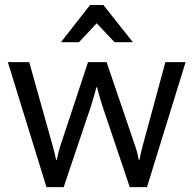

<svg xmlns="http://www.w3.org/2000/svg" viewBox="-20 -769 795 789"><path d="M12.2 -513.7 170.9 0H241.7L353.5 -332Q359.9 -351.6 365.5 -371.1Q371.1 -390.6 376 -410.2H378.9Q383.8 -390.6 389.4 -371.1Q395 -351.6 401.4 -332L513.2 0H584L742.7 -513.7H659.7L567.9 -175.8Q562.5 -156.2 559.8 -144Q557.1 -131.8 553.2 -112.3H550.3Q546.4 -131.8 543.2 -144Q540 -156.2 533.2 -175.8L418 -513.7H341.8L230 -175.8Q223.6 -156.2 220.5 -144Q217.3 -131.8 213.4 -112.3H210.4Q206.5 -131.8 203.4 -144Q200.2 -156.2 194.8 -175.8L100.1 -513.7ZM404.8 -748.5H350.1L230.5 -595.7H304.7L377.4 -673.3L450.7 -595.7H525.9Z"/></svg>

Font: Roboto Flex
Style: Regular
Weight: 400
Designer: Berlow after Robertson
Foundry: Google
Version: Version 3.200;gftools[0.9.32]